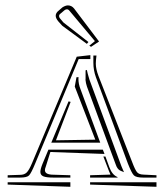

<svg xmlns="http://www.w3.org/2000/svg" viewBox="-20 -742 617 722"><path d="M312.5 -584 306.6 -577.1 214.4 -645 199.7 -661.1Q189.5 -673.3 189.5 -682.6Q189.5 -693.4 200.7 -702.1L214.8 -714.4Q226.6 -721.7 235.4 -721.7Q249 -721.7 258.3 -710.4L352.5 -585.9L322.3 -565.9L315.9 -570.3L336.9 -587.4L240.7 -702.1Q236.8 -707 231.4 -707Q227.1 -707 222.7 -703.6L207 -690.4Q202.1 -687 202.1 -681.2Q202.1 -677.2 205.6 -672.9L218.3 -657.7ZM568.4 -56.6V-39.6L318.8 -47.9V-56.6ZM244.6 -56.6V-39.6L8.8 -47.9V-56.6ZM237.8 -360.8 245.6 -358.9 190.4 -214.4 338.4 -216.8 261.2 -416.5 267.6 -451.7H275.4V-450.2Q274.9 -449.2 274.9 -445.8Q274.9 -426.3 282.7 -406.7L356.9 -205.6H172.9ZM368.7 -153.3H376.5L391.1 -113.3Q401.9 -84 421.9 -76.2V-74.2H318.8V-83L395.5 -85.4L389.6 -99.1ZM373 -163.1 169.4 -170.4 151.9 -114.7Q148.9 -107.4 148.9 -102.1Q148.9 -85 181.6 -85L244.6 -83V-74.2H181.6Q154.3 -74.2 143.1 -78.9Q131.8 -83.5 131.8 -95.7Q131.8 -106 140.1 -126.5L162.1 -179.2H366.7ZM319.8 -534.7V-520H275.9L112.3 -127Q97.2 -90.3 89.1 -82.3Q81.1 -74.2 55.2 -74.2H8.8V-83L55.2 -84.5Q71.3 -84.5 80.3 -93.3Q89.4 -102.1 100.6 -128.9L268.6 -528.8ZM331.1 -533.2H342.8Q340.3 -513.7 340.3 -502.9Q340.3 -482.9 350.1 -457L477.1 -132.3Q488.3 -102.5 495.6 -94.2Q502.9 -85.9 519.5 -85.4L568.4 -83V-74.2H518.6Q492.2 -74.2 483.6 -82.5Q475.1 -90.8 460.9 -127L340.8 -451.2Q331.1 -478 331.1 -505.9V-514.6ZM301.8 -477.5 306.6 -479Q308.6 -467.8 316.4 -442.4L436.5 -117.2Q438.5 -111.8 441.9 -104.5Q445.3 -97.2 446.3 -94.7Q444.8 -95.2 440.7 -96.9Q436.5 -98.6 435.1 -99.1Q433.6 -99.6 430.7 -101.3Q427.7 -103 426.3 -104.5Q424.8 -106 422.6 -108.6Q420.4 -111.3 418.7 -114.7Q417 -118.2 415.5 -122.6L394.5 -179.2L307.1 -416Q302.7 -428.7 301.3 -442.9L301.8 -443.4Z"/></svg>

Font: FoglihtenNo03
Style: Regular
Weight: 500
Version: Version 0.59